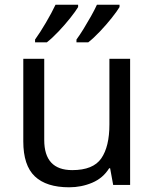

<svg xmlns="http://www.w3.org/2000/svg" viewBox="-20 -786 658 816"><path d="M533 -536V0H461L448 -71H444Q418 -29 372 -9.5Q326 10 274 10Q177 10 128 -36.5Q79 -83 79 -185V-536H168V-191Q168 -63 287 -63Q376 -63 410.5 -113Q445 -163 445 -257V-536ZM488 -756Q478 -739 455 -710Q432 -681 405 -652.5Q378 -624 355 -606H305V-618Q319 -637 335 -663Q351 -689 366.5 -716.5Q382 -744 392 -766H488ZM312 -756Q302 -739 279 -710Q256 -681 229 -652.5Q202 -624 179 -606H129V-618Q150 -647 175 -689.5Q200 -732 216 -766H312Z"/></svg>

Font: Noto Sans Tagalog
Style: Regular
Weight: 400
Designer: Monotype Design Team
Foundry: Monotype Imaging Inc.
Version: Version 2.001; ttfautohint (v1.8.4.7-5d5b)